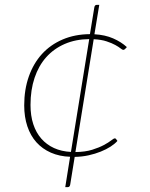

<svg xmlns="http://www.w3.org/2000/svg" viewBox="-20 -642 620 793"><path d="M269.5 5.5Q225.5 4 190.2 -11.5Q155 -27 130.5 -54.2Q106 -81.5 93 -120.2Q80 -159 80 -207Q80 -272 99 -326Q118 -380 153.2 -418.8Q188.5 -457.5 238.8 -479Q289 -500.5 351.5 -501L369.5 -611Q371 -622 380 -622H390L370 -500.5Q414 -498 447.2 -483.5Q480.5 -469 504 -447.5L496.5 -439.5Q493 -436 489 -436Q485.5 -436 477.8 -442.2Q470 -448.5 456 -456.2Q442 -464 420.2 -471.2Q398.5 -478.5 367 -480L291.5 -14Q332 -14.5 360.8 -23.5Q389.5 -32.5 409 -43Q428.5 -53.5 439.2 -62Q450 -70.5 454 -70.5Q456.5 -70.5 457.5 -69.5Q458.5 -68.5 459.5 -67.5L465 -60Q454.5 -48 436.8 -36.5Q419 -25 396 -15.8Q373 -6.5 345.8 -0.5Q318.5 5.5 288.5 6L270 120Q268.5 131 259.5 131H249.5ZM106 -208.5Q106 -164 117.5 -129Q129 -94 150.8 -69.2Q172.5 -44.5 203.2 -30.5Q234 -16.5 273 -14.5L348.5 -480.5Q292.5 -480 247.5 -460.5Q202.5 -441 171 -405.8Q139.5 -370.5 122.8 -320.5Q106 -270.5 106 -208.5Z"/></svg>

Font: Lato Thin
Style: Italic
Weight: 200
Italic angle: -7°
Designer: Lukasz Dziedzic
Foundry: tyPoland Lukasz Dziedzic
Version: Version 2.007; 2014-02-27